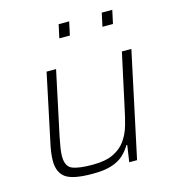

<svg xmlns="http://www.w3.org/2000/svg" viewBox="-107 -800 817 899"><g transform="rotate(-15 301.5 -351.0)"><path d="M232 8Q137 8 102 -17Q67 -42 67 -99Q67 -137 80 -193L147 -510H193L127 -200Q121 -171 117.5 -148Q114 -125 114 -108Q114 -60 143.5 -46.5Q173 -33 243 -33Q306 -33 344 -51.5Q382 -70 403.5 -100.5Q425 -131 436 -169Q447 -207 455 -247L512 -510H558L449 0H411L423 -81H419Q405 -57 383.5 -36.5Q362 -16 326 -4Q290 8 232 8ZM454 -645 468 -710H519L505 -645ZM245 -645 259 -710H310L296 -645Z"/></g></svg>

Font: Saira ExtraLight
Style: Italic
Weight: 200
Italic angle: -12°
Designer: Hector Gatti with collaboration of the Omnibus-Type team
Foundry: Omnibus-Type
Version: Version 1.100; ttfautohint (v1.8.3)